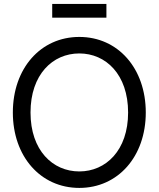

<svg xmlns="http://www.w3.org/2000/svg" viewBox="-20 -923 789 955"><path d="M374.5 11.7C567.4 11.7 705.1 -145 705.1 -363.3C705.1 -582.5 567.4 -739.3 374.5 -739.3C181.6 -739.3 43.9 -582.5 43.9 -363.3C43.9 -145 181.6 11.7 374.5 11.7ZM374.5 -70.3C242.2 -70.3 131.8 -174.8 131.8 -363.3C131.8 -552.7 242.2 -657.2 374.5 -657.2C506.3 -657.2 617.2 -552.7 617.2 -363.3C617.2 -174.8 506.3 -70.3 374.5 -70.3ZM509.3 -903.3H239.7V-835H509.3Z"/></svg>

Font: Raveo Display Display
Style: Regular
Weight: 400
Designer: Jakub Foglar, Rasmus Andersson (Inter)
Foundry: Jakubfoglar.com
Version: Version 1.100;Glyphs 3.2.3 (3260)